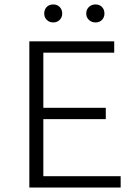

<svg xmlns="http://www.w3.org/2000/svg" viewBox="-20 -844 621 864"><path d="M220 -743Q202 -743 190.5 -754.5Q179 -766 179 -783Q179 -801 190 -812.5Q201 -824 220 -824Q237 -824 248.5 -812.5Q260 -801 260 -783Q260 -766 248.5 -754.5Q237 -743 220 -743ZM368 -783Q368 -801 380 -812.5Q392 -824 410 -824Q428 -824 439 -812.5Q450 -801 450 -783Q450 -766 439 -754.5Q428 -743 410 -743Q392 -743 380 -754.5Q368 -766 368 -783ZM175 -51H523V0H112V-658H494V-607H175V-359H456V-308H175Z"/></svg>

Font: EauTestSC Semilight
Style: Regular
Weight: 300
Designer: Christian Thalmann (Catharsis Fonts)
Version: Version 0.001;PS 000.001;hotconv 1.0.88;makeotf.lib2.5.64775